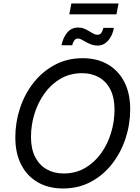

<svg xmlns="http://www.w3.org/2000/svg" viewBox="-20 -1071 805 1101"><path d="M341.3 9.8Q258.8 9.8 197.3 -25.4Q135.7 -60.5 101.8 -126.2Q67.9 -191.9 67.9 -283.2Q67.9 -369.6 94.7 -450.9Q121.6 -532.2 172.4 -596.7Q223.1 -661.1 294.4 -699.2Q365.7 -737.3 454.1 -737.3Q536.6 -737.3 597.7 -702.1Q658.7 -667 692.6 -601.6Q726.6 -536.1 726.6 -444.8Q726.6 -357.9 699.7 -276.6Q672.9 -195.3 622.3 -130.6Q571.8 -65.9 500.7 -28.1Q429.7 9.8 341.3 9.8ZM344.7 -76.2Q413.1 -76.2 467.3 -107.4Q521.5 -138.7 559.3 -191.4Q597.2 -244.1 616.9 -309.3Q636.7 -374.5 636.7 -442.4Q636.7 -510.7 613 -557.4Q589.4 -604 547.4 -627.7Q505.4 -651.4 450.7 -651.4Q382.3 -651.4 328.1 -620.1Q273.9 -588.9 235.8 -536.1Q197.8 -483.4 177.7 -418.5Q157.7 -353.5 157.7 -285.6Q157.7 -217.3 181.6 -170.7Q205.6 -124 247.8 -100.1Q290 -76.2 344.7 -76.2ZM538.6 -809.6Q520.5 -809.6 504.2 -815.7Q487.8 -821.8 473.6 -829.8Q459.5 -837.9 447.8 -844Q436 -850.1 426.8 -850.1Q413.1 -850.1 405 -837.6Q397 -825.2 394 -811.5H332.5Q341.8 -856.4 366 -884.8Q390.1 -913.1 428.7 -913.1Q447.8 -913.1 462.9 -906.7Q478 -900.4 491 -892.3Q503.9 -884.3 515.6 -877.9Q527.3 -871.6 539.6 -871.6Q552.2 -871.6 559.8 -881.1Q567.4 -890.6 573.2 -911.1H633.3Q624 -863.8 598.9 -836.7Q573.7 -809.6 538.6 -809.6ZM659.7 -1051.3 647.9 -988.8H377.4L389.2 -1051.3Z"/></svg>

Font: Inter
Style: Italic
Weight: 400
Italic angle: -9.3988°
Designer: Rasmus Andersson
Foundry: rsms
Version: Version 4.001;git-66647c0bb